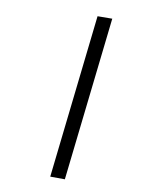

<svg xmlns="http://www.w3.org/2000/svg" viewBox="-206 -805 750 920"><g transform="rotate(30 169.5 -345.0)"><path d="M246 57 58 -722 125 -747 313 33Z"/></g></svg>

Font: Nunito Sans 7pt Expanded Light
Style: Italic
Weight: 300
Width: 7
Italic angle: -9°
Designer: Vernon Adams
Foundry: Vernon Adams
Version: Version 3.101;gftools[0.9.27]